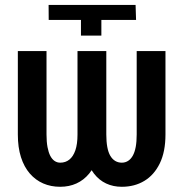

<svg xmlns="http://www.w3.org/2000/svg" viewBox="-20 -731 718 762"><path d="M301.3 -651.9H173.3L172.9 -711.4H518.1L520 -651.9H382.3V-589.8H301.3ZM287.6 -528.3H379.4V-197.3Q379.4 -146 367.4 -107.2Q355.5 -68.4 334 -42.2Q312.5 -16.1 283.4 -2.9Q254.4 10.3 218.8 10.3Q182.1 10.3 151.6 -2.9Q121.1 -16.1 98.4 -42.2Q75.7 -68.4 63.2 -107.2Q50.8 -146 50.8 -197.3V-528.3H164.6V-197.3Q164.6 -168.5 168.5 -147.5Q172.4 -126.5 179.4 -112.8Q186.5 -99.1 196.5 -92.3Q206.5 -85.4 219.2 -85.4Q240.2 -85.4 255.4 -97.7Q270.5 -109.9 279.1 -134.5Q287.6 -159.2 287.6 -197.3ZM522.5 -528.3H636.7V-197.3Q636.7 -128.9 614.3 -82.8Q591.8 -36.6 553 -13.2Q514.2 10.3 463.4 10.3Q429.2 10.3 401.4 -2.7Q373.5 -15.6 353 -42Q332.5 -68.4 321.5 -107.2Q310.5 -146 310.5 -197.3V-528.3H401.9V-197.3Q401.9 -168.9 405.8 -147.7Q409.7 -126.5 417.7 -112.8Q425.8 -99.1 437.3 -92.3Q448.7 -85.4 463.4 -85.4Q477.1 -85.4 488 -92.3Q499 -99.1 506.8 -112.8Q514.6 -126.5 518.6 -147.7Q522.5 -168.9 522.5 -197.3Z"/></svg>

Font: Roboto Condensed Medium
Style: Regular
Weight: 500
Designer: Christian Robertson
Foundry: Google
Version: Version 3.0